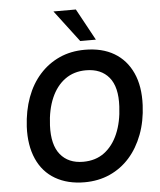

<svg xmlns="http://www.w3.org/2000/svg" viewBox="-62 -1011 896 1075"><g transform="rotate(-5 385.5 -474.0)"><path d="M370 10Q275 10 206 -30Q137 -70 103 -146.5Q69 -223 74 -328Q79 -418 106 -491.5Q133 -565 180.5 -618Q228 -671 292 -700Q356 -729 435 -729Q532 -729 599.5 -689Q667 -649 701.5 -573.5Q736 -498 731 -392Q727 -302 699 -228Q671 -154 624 -101Q577 -48 512.5 -19Q448 10 370 10ZM372 -105Q442 -105 491 -141.5Q540 -178 568 -243.5Q596 -309 600 -396Q606 -505 561 -559.5Q516 -614 431 -614Q363 -614 313.5 -578Q264 -542 236 -477Q208 -412 204 -324Q199 -215 244 -160Q289 -105 372 -105ZM414 -780 279 -958H405L502 -780Z"/></g></svg>

Font: Nunitoga
Style: Bold Italic
Weight: 700
Italic angle: -9°
Designer: Vernon Adams
Foundry: Vernon Adams
Version: Version 1.0